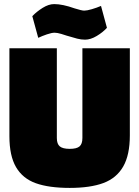

<svg xmlns="http://www.w3.org/2000/svg" viewBox="-20 -906 681 939"><path d="M26 -240V-670H258V-231Q258 -202 272.5 -190Q287 -178 321 -178Q355 -178 369 -190Q383 -202 383 -231V-670H615V-244Q615 -148 582.5 -91.5Q550 -35 486 -11Q422 13 321 13Q219 13 155 -10Q91 -33 58.5 -88.5Q26 -144 26 -240ZM305 -732Q300 -734 280 -740Q260 -746 247 -746Q233 -746 209.5 -738Q186 -730 167 -721L138 -827Q159 -849 188.5 -867.5Q218 -886 245 -886Q286 -886 345 -865Q380 -854 392 -854Q405 -854 429 -861Q453 -868 474 -877L503 -770Q483 -748 453 -730Q423 -712 396 -712Q377 -712 357.5 -717Q338 -722 305 -732Z"/></svg>

Font: Cairo Black
Style: Regular
Weight: 900
Designer: Mohamed Gaber, Accademia di Belle Arti di Urbino and others
Foundry: Kief Type Foundry, Accademia di Belle Arti di Urbino and others
Version: Version 3.011